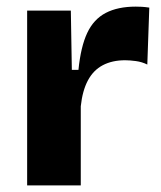

<svg xmlns="http://www.w3.org/2000/svg" viewBox="-20 -560 486 580"><path d="M62 0V-245V-528H194L197 -349H217Q224 -419 243.5 -460.5Q263 -502 299.5 -521Q336 -540 390 -540Q398 -540 408 -539.5Q418 -539 431 -537L425 -365Q409 -373 390.5 -375.5Q372 -378 358 -378Q319 -378 290.5 -363Q262 -348 245.5 -317Q229 -286 224 -239V0Z"/></svg>

Font: Bricolage Grotesque 96pt ExtraBold ExtraBold
Style: Regular
Weight: 800
Version: Version 1.001;gftools[0.9.33.dev8+g029e19f]